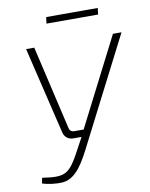

<svg xmlns="http://www.w3.org/2000/svg" viewBox="-92 -899 758 971"><g transform="rotate(-10 287.5 -413.0)"><path d="M478 -832H213L209 -799H474ZM531 -690 301 -239H252C239 -239 230 -246 227 -259L127 -690H85L192 -243C198 -219 216 -204 243 -204H284L264 -167C192 -31 179 -16 52 -35L46 -7C75 3 119 8 149 6C222 1 264 -81 305 -162L575 -690Z"/></g></svg>

Font: Exo 2 Extra Light
Style: Italic
Weight: 250
Italic angle: -8°
Designer: Natanael Gama
Version: Version 1.001;PS 001.001;hotconv 1.0.88;makeotf.lib2.5.64775